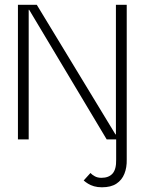

<svg xmlns="http://www.w3.org/2000/svg" viewBox="-20 -583 640 803"><path d="M406.3 200.3Q388 200.3 373.4 196.1Q358.8 191.8 348.2 185.2Q337.5 178.5 330 171.8L358.3 140.5Q365 148 376.6 154.3Q388.2 160.7 404.2 160.7Q435 160.7 450.8 142.8Q466.7 124.8 465.8 84.7V-27.5H510V84.2Q510.8 117.7 500.2 143.9Q489.7 170.2 466.8 185.2Q444 200.3 406.3 200.3ZM464.8 -563H510V0H426.2L102 -542H100V0H55V-563H133.8L462.8 -21H464.8Z"/></svg>

Font: Darker Grotesque Light
Style: Regular
Weight: 300
Designer: Gabriel Lam
Foundry: TypeRant
Version: Version 1.000;gftools[0.9.28]